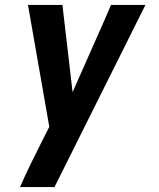

<svg xmlns="http://www.w3.org/2000/svg" viewBox="-20 -540 640 775"><path d="M200 215H61Q82 166 105.5 118.5Q129 71 153 23L179 -28L93 -520H232L273 -168L404 -464L428 -520H567Z"/></svg>

Font: Iosevka Aile Extrabold Oblique
Style: Regular
Weight: 800
Italic angle: -9°
Designer: Belleve Invis
Foundry: Belleve Invis
Version: Version 31.1.0; ttfautohint (v1.8.4)